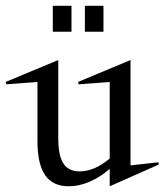

<svg xmlns="http://www.w3.org/2000/svg" viewBox="-52 -632 576 672"><path d="M-32.2 -345.2 151.9 -421.9V-148.9Q151.9 -87.9 169.7 -60.1Q187.5 -32.2 227.1 -32.2Q278.3 -32.2 332 -77.1V-345.2L223.1 -336.9L221.2 -345.2L404.8 -421.9V-53.2L502 -64L503.9 -56.2L332 20V-41Q299.3 -12.2 262 3.9Q224.6 20 189 20Q132.8 20 106 -18.8Q79.1 -57.6 79.1 -138.2V-345.2L-29.8 -336.9ZM132.8 -521V-611.8H198.2V-521ZM245.1 -521V-611.8H310.1V-521Z"/></svg>

Font: Halibut Cnd
Style: Regular
Weight: 400
Width: 3
Designer: Matteo Maggi
Foundry: Collletttivo
Version: Version 3.080 | FøM Fix